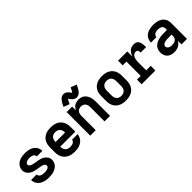

<svg xmlns="http://www.w3.org/2000/svg" viewBox="203 -1905 3049 3049"><g transform="rotate(-45 1728.0 -380.0)"><path d="M286 8Q318 8 350 3.5Q382 -1 411.5 -12.5Q441 -24 466 -44.5Q491 -65 505 -94.5Q519 -124 519 -156Q519 -175 514 -192.5Q509 -210 499 -225.5Q489 -241 475.5 -253.5Q462 -266 446 -275.5Q430 -285 412.5 -291Q395 -297 377.5 -301Q360 -305 342 -308Q324 -311 305.5 -314Q287 -317 269 -321Q251 -325 233.5 -330Q216 -335 201.5 -348Q187 -361 187 -380Q187 -396 199 -407.5Q211 -419 226 -424Q241 -429 257 -431Q273 -433 288 -433Q310 -433 332 -428Q354 -423 370.5 -406Q387 -389 387 -367H511Q510 -407 491 -442.5Q472 -478 438.5 -500Q405 -522 366.5 -530Q328 -538 288 -538Q250 -538 211.5 -531Q173 -524 139 -503.5Q105 -483 84.5 -448Q64 -413 64 -374Q64 -356 69 -338Q74 -320 84 -304.5Q94 -289 107.5 -276.5Q121 -264 137 -255Q153 -246 170 -239.5Q187 -233 205 -229Q223 -225 241 -222Q259 -219 277.5 -216Q296 -213 313.5 -209.5Q331 -206 349 -201Q367 -196 381.5 -182.5Q396 -169 396 -151Q396 -134 382.5 -122Q369 -110 353 -105.5Q337 -101 320 -99Q303 -97 286 -97Q269 -97 251.5 -100Q234 -103 217.5 -110.5Q201 -118 190.5 -133Q180 -148 179 -166H56Q56 -125 76 -88.5Q96 -52 131 -30Q166 -8 206 0Q246 8 286 8Z M867 8Q906 8 944.5 0Q983 -8 1016.5 -29.5Q1050 -51 1070 -85.5Q1090 -120 1093 -159H969Q967 -137 949.5 -121.5Q932 -106 910.5 -101.5Q889 -97 867 -97Q844 -97 822.5 -104Q801 -111 785.5 -127.5Q770 -144 763.5 -166Q757 -188 757 -210V-213H1095V-320Q1095 -356 1086 -391.5Q1077 -427 1055.5 -456.5Q1034 -486 1003 -505Q972 -524 936 -531Q900 -538 864 -538Q828 -538 792.5 -531Q757 -524 725.5 -505Q694 -486 672.5 -456.5Q651 -427 642.5 -391.5Q634 -356 634 -320V-210Q634 -174 642.5 -138.5Q651 -103 673.5 -73.5Q696 -44 727.5 -25Q759 -6 795 1Q831 8 867 8ZM757 -318V-320Q757 -342 763 -363.5Q769 -385 784 -402Q799 -419 820.5 -426Q842 -433 864 -433Q886 -433 907.5 -426Q929 -419 944 -402Q959 -385 965 -363.5Q971 -342 971 -320V-318Z M1218 0H1341V-320Q1341 -341 1346 -362Q1351 -383 1364.5 -400.5Q1378 -418 1398.5 -425.5Q1419 -433 1440 -433Q1461 -433 1481.5 -425.5Q1502 -418 1515.5 -400.5Q1529 -383 1534 -362Q1539 -341 1539 -320V0H1663V-320Q1663 -352 1658 -383Q1653 -414 1640 -443Q1627 -472 1605 -495Q1583 -518 1552.5 -528Q1522 -538 1491 -538Q1459 -538 1429 -528Q1399 -518 1376.5 -495.5Q1354 -473 1341 -444V-530H1218ZM1498 -580Q1519 -580 1539 -589.5Q1559 -599 1573 -614.5Q1587 -630 1597 -645Q1607 -660 1617.5 -680Q1628 -700 1640 -725L1541 -763Q1527 -733 1516 -713Q1505 -693 1497 -683Q1489 -694 1480.5 -705.5Q1472 -717 1461.5 -729.5Q1451 -742 1439 -750Q1427 -758 1413 -763Q1399 -768 1383 -768Q1361 -768 1341.5 -758.5Q1322 -749 1307.5 -733Q1293 -717 1283 -702Q1273 -687 1262.5 -667.5Q1252 -648 1241 -623L1340 -585Q1353 -615 1364 -635Q1375 -655 1383 -665Q1388 -659 1393.5 -651Q1399 -643 1404 -636Q1409 -629 1415.5 -621.5Q1422 -614 1429 -607.5Q1436 -601 1444 -596Q1452 -591 1460.5 -587.5Q1469 -584 1478.5 -582Q1488 -580 1498 -580Z M2016 8Q2052 8 2088 0.5Q2124 -7 2155 -25.5Q2186 -44 2207.5 -73.5Q2229 -103 2238 -138.5Q2247 -174 2247 -210V-320Q2247 -356 2238 -391.5Q2229 -427 2207.5 -456.5Q2186 -486 2155 -505Q2124 -524 2088 -531Q2052 -538 2016 -538Q1980 -538 1944.5 -531Q1909 -524 1877.5 -505Q1846 -486 1824.5 -456.5Q1803 -427 1794.5 -391.5Q1786 -356 1786 -320V-210Q1786 -174 1794.5 -138.5Q1803 -103 1824.5 -73.5Q1846 -44 1877.5 -25.5Q1909 -7 1944.5 0.5Q1980 8 2016 8ZM2016 -97Q1994 -97 1972.5 -104Q1951 -111 1936 -128Q1921 -145 1915 -166.5Q1909 -188 1909 -210V-320Q1909 -342 1915 -363.5Q1921 -385 1936 -402Q1951 -419 1972.5 -426Q1994 -433 2016 -433Q2038 -433 2059.5 -426Q2081 -419 2096 -402Q2111 -385 2117 -363.5Q2123 -342 2123 -320V-210Q2123 -188 2117 -166.5Q2111 -145 2096 -128Q2081 -111 2059.5 -104Q2038 -97 2016 -97Z M2372 0H2681V-105H2580V-281Q2580 -301 2582 -320.5Q2584 -340 2589.5 -359Q2595 -378 2605 -395.5Q2615 -413 2632.5 -423Q2650 -433 2670 -433Q2682 -433 2693 -428.5Q2704 -424 2709 -413Q2714 -402 2715 -390.5Q2716 -379 2716 -367H2840Q2840 -391 2838.5 -414.5Q2837 -438 2831 -461.5Q2825 -485 2811 -505Q2797 -525 2774 -531.5Q2751 -538 2727 -538Q2701 -538 2676 -529.5Q2651 -521 2632 -502.5Q2613 -484 2600.5 -461Q2588 -438 2580 -414V-530H2372V-425H2456V-105H2372Z M3106 8Q3138 8 3169.5 -1Q3201 -10 3226.5 -31Q3252 -52 3267 -81V0H3391V-360Q3391 -393 3380.5 -424Q3370 -455 3346.5 -478.5Q3323 -502 3293 -515Q3263 -528 3231 -533Q3199 -538 3167 -538Q3127 -538 3087.5 -530Q3048 -522 3014.5 -499Q2981 -476 2962.5 -439.5Q2944 -403 2944 -363H3067Q3067 -386 3083 -404Q3099 -422 3121.5 -427.5Q3144 -433 3167 -433Q3184 -433 3201.5 -430Q3219 -427 3234.5 -418Q3250 -409 3258.5 -393.5Q3267 -378 3267 -360V-326H3190Q3155 -326 3120.5 -321.5Q3086 -317 3052.5 -304.5Q3019 -292 2991.5 -270Q2964 -248 2951 -214.5Q2938 -181 2938 -146Q2938 -114 2949 -83Q2960 -52 2985 -30Q3010 -8 3041.5 0Q3073 8 3106 8ZM3155 -97Q3134 -97 3113.5 -101.5Q3093 -106 3077 -122Q3061 -138 3061 -159Q3061 -175 3071.5 -187.5Q3082 -200 3097 -206Q3112 -212 3127.5 -215.5Q3143 -219 3159 -220Q3175 -221 3190 -221H3267V-189Q3267 -169 3258.5 -149.5Q3250 -130 3233 -118Q3216 -106 3196 -101.5Q3176 -97 3155 -97Z"/></g></svg>

Font: Iosevka Sparkle
Style: Bold
Weight: 700
Designer: Belleve Invis
Foundry: Belleve Invis
Version: Version 4.5.0; ttfautohint (v1.8.3)